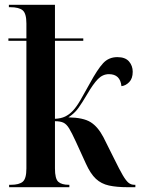

<svg xmlns="http://www.w3.org/2000/svg" viewBox="-20 -780 586 800"><path d="M18 0V-10H25Q60 -10 75 -23Q90 -36 90 -78V-610H15V-620H90V-682Q90 -724 74.5 -737Q59 -750 23 -750H17V-760H209V-620H327V-610H209V-285Q234 -286 251.5 -294.5Q269 -303 284 -319Q299 -335 315.5 -363.5Q332 -392 354 -432Q386 -491 409.5 -516.5Q433 -542 469 -542Q502 -542 517.5 -524Q533 -506 533 -481Q533 -453 518.5 -438Q504 -423 486 -421Q481 -471 434 -471Q408 -471 388 -450.5Q368 -430 343 -387Q323 -353 307 -330.5Q291 -308 265 -291Q327 -290 357.5 -271Q388 -252 411 -208L456 -118Q478 -73 491.5 -50Q505 -27 515.5 -18.5Q526 -10 540 -10H544V0H512Q466 0 434 -7Q402 -14 379.5 -35Q357 -56 338 -98L296 -190Q279 -227 268 -245Q257 -263 244 -269Q231 -275 209 -275V-78Q209 -35 223 -22.5Q237 -10 267 -10H269V0Z"/></svg>

Font: Noto Serif Display Condensed SemiBold
Style: Regular
Weight: 600
Width: 3
Designer: Monotype Design Team
Foundry: Monotype Imaging Inc.
Version: Version 2.009